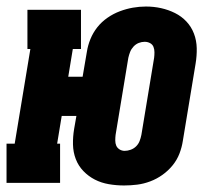

<svg xmlns="http://www.w3.org/2000/svg" viewBox="-34 -560 654 588"><path d="M346 8Q322 8 299 4Q276 0 256.5 -10Q237 -20 221.5 -36Q206 -52 198 -73Q190 -94 189.5 -117.5Q189 -141 193 -165L200 -205H155L141 -120H150V0H-14V-120H11L59 -410H50V-530H214V-410H189L175 -325H219L232 -401Q235 -421 243 -440.5Q251 -460 264 -476.5Q277 -493 295 -505.5Q313 -518 333 -525.5Q353 -533 373 -536.5Q393 -540 413 -540Q437 -540 459.5 -535Q482 -530 502 -520Q522 -510 537 -494Q552 -478 560 -457Q568 -436 568.5 -412.5Q569 -389 565 -365L526 -129Q523 -109 515.5 -89.5Q508 -70 494.5 -53.5Q481 -37 463.5 -24.5Q446 -12 426 -4.5Q406 3 386 5.5Q366 8 346 8ZM348 -98Q357 -98 366.5 -101.5Q376 -105 383 -112Q390 -119 393.5 -128Q397 -137 399 -147L438 -383Q439 -391 439 -400Q439 -409 436 -416.5Q433 -424 425.5 -428Q418 -432 409 -432Q400 -432 391 -428.5Q382 -425 375 -417.5Q368 -410 364.5 -401Q361 -392 359 -383L320 -147Q319 -139 319 -130Q319 -121 322 -114Q325 -107 332 -102.5Q339 -98 348 -98Z"/></svg>

Font: Iosevka Slab HvExObl
Style: Regular
Weight: 900
Width: 7
Italic angle: -9°
Monospace: yes
Designer: Belleve Invis
Foundry: Belleve Invis
Version: Version 11.1.1; ttfautohint (v1.8.3)